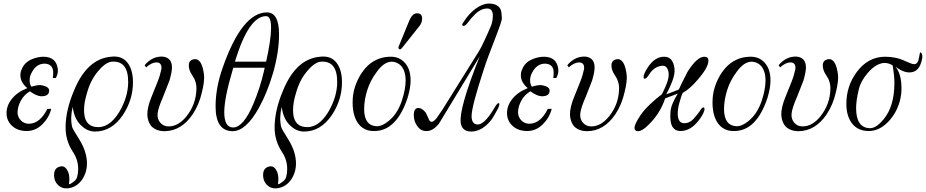

<svg xmlns="http://www.w3.org/2000/svg" viewBox="-20 -729 5223 1083"><path d="M306 -339Q309 -315 295 -289H278Q278 -290 280 -313Q283 -368 232 -370Q186 -370 160 -322Q147 -300 147 -275Q147 -256 157 -240Q190 -250 209 -249Q235 -245 247 -236.5Q259 -228 257 -214Q254 -185 211 -186Q184 -188 149 -214Q117 -196 98 -162Q79 -128 79 -94Q80 -67 99 -48.5Q118 -30 146 -31Q207 -34 247 -115H269Q257 -66 219 -28Q183 8 135 10Q83 11 51 -16.5Q19 -44 17 -86Q15 -130 45.5 -169.5Q76 -209 134 -232Q95 -264 95 -305Q95 -322 102 -337Q117 -377 160 -395Q193 -409 226 -409Q298 -408 306 -339Z M730 -265Q730 -166 673 -80Q609 14 514 13Q472 12 438 -21Q399 -57 390 -126Q375 -64 387 -13Q390 -1 430 62Q466 122 470 179Q474 234 447 278Q417 326 365 333Q318 338 294 297Q285 280 285 257Q285 227 306 215Q318 209 328 209Q351 209 365 242Q375 268 369 310Q376 311 391 299Q410 287 415 270Q421 248 421 225Q421 170 390 126Q349 62 350 -13Q351 -109 397 -217Q470 -397 606 -409Q671 -417 703 -370Q730 -331 730 -265ZM609 -381Q573 -376 532 -326Q489 -274 470 -202Q454 -151 454 -107Q454 -22 518 -13Q595 -2 653 -98Q703 -183 703 -267Q703 -328 679.5 -356.5Q656 -385 609 -381Z M1131 -305Q1134 -269 1119 -209Q1103 -138 1066 -83Q1003 9 910 11Q859 11 832 -19Q813 -44 811 -81Q810 -124 836 -186Q879 -290 882 -306L886 -322Q891 -339 891 -346Q891 -377 862 -377Q836 -377 804 -349L796 -361Q806 -374 819 -384Q847 -406 878 -409Q919 -414 939 -389Q950 -373 950 -349Q950 -323 936 -275L900 -183Q872 -120 869 -88Q866 -58 884 -37Q902 -16 931 -16Q986 -16 1032 -73Q1086 -141 1088 -227Q1089 -257 1076 -285L1055 -320Q1045 -341 1045 -360Q1045 -390 1075 -395Q1120 -401 1131 -305Z M1521 -320Q1488 -207 1441 -122Q1368 10 1293 11Q1196 11 1196 -129Q1196 -234 1236 -347Q1345 -659 1486 -659Q1554 -659 1554 -535Q1554 -437 1521 -320ZM1481 -638Q1383 -638 1305 -381H1481Q1509 -505 1509 -573Q1509 -638 1481 -638ZM1469 -328 1473 -347H1296L1293 -337Q1245 -176 1245 -96Q1245 -10 1295 -10Q1353 -10 1410 -145Q1447 -233 1469 -328Z M1909 -265Q1909 -166 1852 -80Q1788 14 1693 13Q1651 12 1617 -21Q1578 -57 1569 -126Q1554 -64 1566 -13Q1569 -1 1609 62Q1645 122 1649 179Q1653 234 1626 278Q1596 326 1544 333Q1497 338 1473 297Q1464 280 1464 257Q1464 227 1485 215Q1497 209 1507 209Q1530 209 1544 242Q1554 268 1548 310Q1555 311 1570 299Q1589 287 1594 270Q1600 248 1600 225Q1600 170 1569 126Q1528 62 1529 -13Q1530 -109 1576 -217Q1649 -397 1785 -409Q1850 -417 1882 -370Q1909 -331 1909 -265ZM1788 -381Q1752 -376 1711 -326Q1668 -274 1649 -202Q1633 -151 1633 -107Q1633 -22 1697 -13Q1774 -2 1832 -98Q1882 -183 1882 -267Q1882 -328 1858.5 -356.5Q1835 -385 1788 -381Z M2279 -177Q2218 7 2095 10Q2030 13 1996 -39Q1969 -82 1969 -151Q1969 -199 1982 -238Q2007 -314 2057 -361Q2113 -411 2190 -409Q2237 -407 2266.5 -371.5Q2296 -336 2296 -275Q2296 -233 2279 -177ZM2246 -159Q2268 -225 2268 -275Q2268 -329 2242 -358Q2222 -379 2193 -381Q2147 -383 2104 -322Q2069 -275 2052 -222Q2034 -165 2034 -114Q2034 -22 2102 -17Q2134 -15 2174 -48Q2222 -88 2246 -159ZM2361 -624Q2361 -600 2345 -581L2248 -459Q2240 -449 2233 -451Q2222 -456 2233 -477L2290 -616Q2307 -654 2333 -654Q2361 -654 2361 -624Z M2811 -625Q2811 -610 2776 -520Q2727 -395 2710 -341Q2640 -128 2640 -74Q2640 -50 2649.5 -38Q2659 -26 2678 -27Q2715 -30 2768 -119Q2784 -147 2791 -147Q2794 -147 2795 -146Q2801 -145 2790 -119Q2767 -74 2750 -51Q2701 10 2642 13Q2586 14 2579 -35Q2567 -114 2686 -411L2455 -30Q2423 8 2391 10Q2356 13 2335 -16Q2314 -44 2314 -79Q2314 -120 2340 -120Q2361 -120 2382 -93Q2388 -82 2398 -59Q2403 -42 2415 -42Q2426 -42 2443 -63L2476 -111Q2482 -120 2682 -441Q2704 -477 2751 -587Q2760 -614 2760 -640Q2760 -681 2728 -681Q2695 -681 2664 -653Q2639 -629 2616 -598Q2604 -583 2595 -583Q2587 -583 2587 -592Q2587 -594 2605 -620Q2624 -647 2649 -669Q2698 -710 2742 -709Q2793 -707 2806 -670Q2809 -661 2811 -625Z M3129 -339Q3132 -315 3118 -289H3101Q3101 -290 3103 -313Q3106 -368 3055 -370Q3009 -370 2983 -322Q2970 -300 2970 -275Q2970 -256 2980 -240Q3013 -250 3032 -249Q3058 -245 3070 -236.5Q3082 -228 3080 -214Q3077 -185 3034 -186Q3007 -188 2972 -214Q2940 -196 2921 -162Q2902 -128 2902 -94Q2903 -67 2922 -48.5Q2941 -30 2969 -31Q3030 -34 3070 -115H3092Q3080 -66 3042 -28Q3006 8 2958 10Q2906 11 2874 -16.5Q2842 -44 2840 -86Q2838 -130 2868.5 -169.5Q2899 -209 2957 -232Q2918 -264 2918 -305Q2918 -322 2925 -337Q2940 -377 2983 -395Q3016 -409 3049 -409Q3121 -408 3129 -339Z M3515 -305Q3518 -269 3503 -209Q3487 -138 3450 -83Q3387 9 3294 11Q3243 11 3216 -19Q3197 -44 3195 -81Q3194 -124 3220 -186Q3263 -290 3266 -306L3270 -322Q3275 -339 3275 -346Q3275 -377 3246 -377Q3220 -377 3188 -349L3180 -361Q3190 -374 3203 -384Q3231 -406 3262 -409Q3303 -414 3323 -389Q3334 -373 3334 -349Q3334 -323 3320 -275L3284 -183Q3256 -120 3253 -88Q3250 -58 3268 -37Q3286 -16 3315 -16Q3370 -16 3416 -73Q3470 -141 3472 -227Q3473 -257 3460 -285L3439 -320Q3429 -341 3429 -360Q3429 -390 3459 -395Q3504 -401 3515 -305Z M3976 -387Q3976 -349 3916 -280Q3871 -227 3831 -205Q3821 -183 3816 -162Q3805 -129 3803 -97Q3800 -34 3840 -34Q3874 -34 3899 -67Q3911 -79 3930 -106Q3932 -111 3936 -115.5Q3940 -120 3944 -122Q3948 -124 3949 -123Q3957 -120 3952 -103Q3944 -79 3922 -51Q3876 10 3819 10Q3753 10 3762 -96Q3763 -136 3803 -201L3732 -174Q3703 -87 3636 -23Q3602 11 3579 11Q3559 11 3559 -8Q3559 -29 3594 -81Q3614 -110 3649 -143Q3684 -176 3713 -197Q3718 -205 3730 -232Q3748 -271 3751 -295Q3754 -320 3747 -336Q3738 -360 3715 -358Q3676 -355 3649 -320L3634 -298Q3624 -285 3617 -285Q3610 -285 3610 -294Q3610 -312 3634 -349Q3673 -408 3724 -409Q3755 -410 3770.5 -386Q3786 -362 3785 -326Q3783 -281 3738 -197Q3772 -209 3809 -224Q3817 -244 3857 -322Q3911 -409 3953 -409Q3976 -409 3976 -387Z M4309 -177Q4248 7 4125 10Q4060 13 4026 -39Q3999 -82 3999 -151Q3999 -199 4012 -238Q4037 -314 4087 -361Q4143 -411 4220 -409Q4267 -407 4296.5 -371.5Q4326 -336 4326 -275Q4326 -233 4309 -177ZM4276 -159Q4298 -225 4298 -275Q4298 -329 4272 -358Q4252 -379 4223 -381Q4177 -383 4134 -322Q4099 -275 4082 -222Q4064 -165 4064 -114Q4064 -22 4132 -17Q4164 -15 4204 -48Q4252 -88 4276 -159Z M4707 -305Q4710 -269 4695 -209Q4679 -138 4642 -83Q4579 9 4486 11Q4435 11 4408 -19Q4389 -44 4387 -81Q4386 -124 4412 -186Q4455 -290 4458 -306L4462 -322Q4467 -339 4467 -346Q4467 -377 4438 -377Q4412 -377 4380 -349L4372 -361Q4382 -374 4395 -384Q4423 -406 4454 -409Q4495 -414 4515 -389Q4526 -373 4526 -349Q4526 -323 4512 -275L4476 -183Q4448 -120 4445 -88Q4442 -58 4460 -37Q4478 -16 4507 -16Q4562 -16 4608 -73Q4662 -141 4664 -227Q4665 -257 4652 -285L4631 -320Q4621 -341 4621 -360Q4621 -390 4651 -395Q4696 -401 4707 -305Z M5179 -427Q5189 -408 5171 -363Q5156 -328 5124 -322Q5084 -313 5031 -353Q5065 -313 5065 -229Q5065 -203 5060 -178Q5045 -105 5000 -53Q4946 10 4880 10Q4818 10 4784 -35Q4754 -77 4754 -143Q4754 -243 4812 -322Q4876 -409 4973 -409Q5036 -409 5087 -384Q5124 -367 5136 -367Q5156 -367 5162 -395Q5166 -419 5169 -431Q5175 -437 5179 -427ZM5015 -360Q4992 -375 4965 -374Q4919 -369 4875 -318Q4835 -272 4824 -224Q4809 -162 4809 -119Q4809 -10 4884 -6Q4920 -3 4964 -56Q5025 -129 5025 -262Q5025 -301 5015 -360Z"/></svg>

Font: GFS Solomos
Style: Regular
Weight: 400
Designer: George D. Matthiopoulos
Foundry: George D. Matthiopoulos
Version: Version 1.000